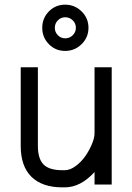

<svg xmlns="http://www.w3.org/2000/svg" viewBox="-20 -787 565 819"><path d="M188.5 -598.6Q160.2 -627.4 160.2 -668.5Q160.2 -709.5 188.5 -738.3Q216.8 -767.1 257.8 -767.1Q298.8 -767.1 328.1 -738.3Q357.4 -709.5 357.4 -668.5Q357.4 -627.4 328.1 -598.6Q298.8 -569.8 257.8 -569.8Q216.8 -569.8 188.5 -598.6ZM226.8 -700.2Q213.9 -687 213.9 -668.5Q213.9 -649.9 226.8 -636.7Q239.7 -623.5 258.3 -623.5Q276.9 -623.5 290.3 -636.7Q303.7 -649.9 303.7 -668.5Q303.7 -687 290.3 -700.2Q276.9 -713.4 258.3 -713.4Q239.7 -713.4 226.8 -700.2ZM383.3 -500H456.5V0H383.3V-53.2Q323.7 12.2 256.3 12.2H246.1Q160.2 12.2 114.3 -32.7Q68.4 -77.6 68.4 -164.6V-500H141.6V-164.6Q141.6 -110.4 165.5 -85.7Q189.5 -61 246.1 -61H256.3Q278.8 -61 302.7 -78.6Q326.7 -96.2 344 -121.1Q361.3 -146 372.3 -172.9Q383.3 -199.7 383.3 -218.3Z"/></svg>

Font: Anka/Coder Condensed
Style: Regular
Weight: 400
Width: 4
Monospace: yes
Version: Version 1.100